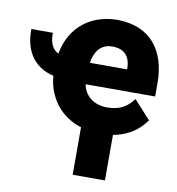

<svg xmlns="http://www.w3.org/2000/svg" viewBox="-84 -614 841 914"><g transform="rotate(10 336.0 -156.5)"><path d="M14 -417C14 -312 66 -244 156 -223C158 -193 165 -162 178 -135C205 -74 256 -27 328 -4V225H484V5C553 -7 604 -42 637 -88L641 -93L560 -182C533 -144 496 -119 434 -119C369 -119 324 -155 314 -210H650V-276C650 -431 570 -538 409 -538C375 -538 343 -532 315 -522C233 -492 178 -425 161 -331C133 -345 118 -373 118 -417V-424H14ZM316 -314C325 -368 351 -409 409 -409C467 -409 496 -376 496 -318V-314Z"/></g></svg>

Font: Asimov Pro
Style: Blk
Weight: 900
Designer: Google
Version: Version 2.000980; 2014